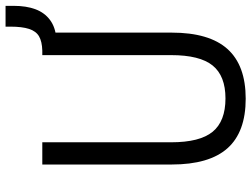

<svg xmlns="http://www.w3.org/2000/svg" viewBox="-124 -750 883 674"><g transform="rotate(-90 317.0 -412.5)"><path d="M308 9Q191 9 134 -55Q77 -119 77 -251V-705H155V-253Q155 -152 192 -107Q229 -62 309 -62Q388 -62 424.5 -107Q461 -152 461 -253V-705H540V-251Q540 -119 482.5 -55Q425 9 308 9ZM521 -656 477 -684V-705Q509 -706 527 -716.5Q545 -727 553 -751.5Q561 -776 561 -818V-834H634V-806Q634 -761 622 -729Q610 -697 584.5 -678Q559 -659 521 -656Z"/></g></svg>

Font: Nunito Sans 10pt Condensed
Style: Regular
Weight: 400
Width: 3
Designer: Vernon Adams
Foundry: Vernon Adams
Version: Version 3.101;gftools[0.9.27]